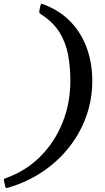

<svg xmlns="http://www.w3.org/2000/svg" viewBox="-84 -820 549 1007"><path d="M123.5 -769.5 127.5 -788.5Q130 -801.5 134.5 -800.2Q139 -799 149.5 -795Q234.5 -762 290 -702Q345.5 -642 372.8 -563.8Q400 -485.5 400 -397Q400 -297.5 367.8 -208.5Q335.5 -119.5 277.2 -46.2Q219 27 139.8 80.2Q60.5 133.5 -33.5 162Q-44.5 165.5 -49.8 166.5Q-55 167.5 -57.5 154.5L-61.5 135.5Q-63.5 125.5 -63.8 121.8Q-64 118 -54.5 114.5Q49.5 78 125.5 2.8Q201.5 -72.5 243.2 -175.2Q285 -278 285 -397Q285 -470.5 272.8 -534.2Q260.5 -598 227.8 -650.8Q195 -703.5 133.5 -743.5Q124 -749.5 122.5 -753Q121 -756.5 123.5 -769.5Z"/></svg>

Font: Besley* Condensed
Style: Italic
Weight: 400
Width: 3
Italic angle: -13°
Designer: Owen Earl
Foundry: indestructible type*
Version: Version 3.000; ttfautohint (v1.8.3)